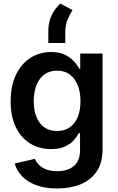

<svg xmlns="http://www.w3.org/2000/svg" viewBox="-20 -833 653 1067"><path d="M297.9 214.4Q231.4 214.4 182.6 196.5Q133.8 178.7 103.5 147.5Q73.2 116.2 61.5 75.7L173.8 49.8Q181.2 67.4 196.5 83Q211.9 98.6 236.8 108.4Q261.7 118.2 297.9 118.2Q356.4 118.2 390.6 89.4Q424.8 60.5 424.8 2V-93.3H418Q405.8 -70.3 386 -49.8Q366.2 -29.3 336.2 -16.8Q306.2 -4.4 263.7 -4.4Q199.2 -4.4 148.4 -35.2Q97.7 -65.9 68.4 -125.2Q39.1 -184.6 39.1 -269.5Q39.1 -355.5 68.6 -417Q98.1 -478.5 148.9 -511.2Q199.7 -543.9 263.7 -543.9Q307.1 -543.9 337.6 -530Q368.2 -516.1 388.7 -494.4Q409.2 -472.7 421.4 -450.2H425.8V-535.6H549.8V-3.4Q549.8 71.8 517.1 119.9Q484.4 168 427.5 191.2Q370.6 214.4 297.9 214.4ZM296.9 -105Q337.9 -105 367.2 -125Q396.5 -145 411.9 -182.4Q427.2 -219.7 427.2 -271Q427.2 -321.8 411.9 -359.9Q396.5 -397.9 367.4 -419.2Q338.4 -440.4 296.9 -440.4Q255.4 -440.4 226.6 -419.2Q197.8 -397.9 182.6 -359.9Q167.5 -321.8 167.5 -271Q167.5 -219.7 182.6 -182.6Q197.8 -145.5 226.8 -125.2Q255.9 -105 296.9 -105ZM248.5 -594.2V-660.2Q248.5 -696.8 258.5 -726.1Q268.6 -755.4 283.9 -777.3Q299.3 -799.3 315.9 -813L382.8 -776.9Q367.2 -752 355 -722.7Q342.8 -693.4 342.8 -654.8V-594.2Z"/></svg>

Font: Inter 20pt SemiBold
Style: Regular
Weight: 600
Version: Version 4.001;git-66647c0bb